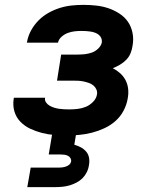

<svg xmlns="http://www.w3.org/2000/svg" viewBox="-20 -548 640 788"><path d="M256 8Q229 8 203 6Q177 4 152 -2.5Q127 -9 104.5 -19.5Q82 -30 64.5 -47.5Q47 -65 39.5 -89.5Q32 -114 36 -141L37 -147H165V-146Q163 -136 169 -127.5Q175 -119 184 -114Q193 -109 202.5 -106Q212 -103 222.5 -101.5Q233 -100 243.5 -99.5Q254 -99 265 -99Q281 -99 298.5 -101Q316 -103 332 -109.5Q348 -116 361.5 -129.5Q375 -143 378 -160Q380 -171 375.5 -181Q371 -191 363 -197.5Q355 -204 345 -207.5Q335 -211 324 -213.5Q313 -216 302 -216.5Q291 -217 280 -217H214L231 -324H297Q312 -324 327 -325.5Q342 -327 356.5 -332Q371 -337 383 -348.5Q395 -360 398 -374Q399 -384 395.5 -392Q392 -400 385 -405.5Q378 -411 369.5 -414Q361 -417 351.5 -418.5Q342 -420 333 -420.5Q324 -421 314 -421Q300 -421 286.5 -419.5Q273 -418 259 -413Q245 -408 233 -397.5Q221 -387 218 -373H90L91 -376Q95 -400 107.5 -423Q120 -446 138.5 -464.5Q157 -483 179.5 -495.5Q202 -508 226 -515.5Q250 -523 274.5 -525.5Q299 -528 323 -528Q350 -528 376 -525Q402 -522 425.5 -514Q449 -506 470.5 -492Q492 -478 505.5 -458Q519 -438 524 -412.5Q529 -387 524 -360Q522 -345 516 -330Q510 -315 498.5 -303Q487 -291 472.5 -282.5Q458 -274 443 -268Q459 -260 473 -247.5Q487 -235 495.5 -218.5Q504 -202 506 -182.5Q508 -163 504 -143Q500 -118 487 -93.5Q474 -69 453.5 -51Q433 -33 408 -21.5Q383 -10 357.5 -3.5Q332 3 306.5 5.5Q281 8 256 8ZM92 220 106 140H221Q228 140 235.5 139Q243 138 250.5 135.5Q258 133 264 128Q270 123 272 115Q273 108 269.5 101.5Q266 95 259 91.5Q252 88 244.5 87Q237 86 229 86H180L211 -99H309L285 46Q299 50 311.5 56.5Q324 63 333.5 74Q343 85 345.5 100Q348 115 345 130Q343 145 336 159Q329 173 318.5 183.5Q308 194 293.5 201.5Q279 209 265 213Q251 217 236 218.5Q221 220 207 220Z"/></svg>

Font: Iosevka Aile Extrabold
Style: Italic
Weight: 800
Italic angle: -9°
Designer: Belleve Invis
Foundry: Belleve Invis
Version: Version 31.1.0; ttfautohint (v1.8.4)